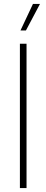

<svg xmlns="http://www.w3.org/2000/svg" viewBox="-20 -964 238 984"><path d="M82 0V-740H116V0ZM85 -808 149 -944H185L113 -808Z"/></svg>

Font: Encode Sans Cnd Th
Style: Regular
Weight: 100
Width: 3
Designer: Multiple Designers
Foundry: Impallari Type
Version: Version 3.002; ttfautohint (v1.8.3) -l 8 -r 50 -G 200 -x 14 